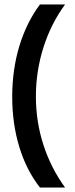

<svg xmlns="http://www.w3.org/2000/svg" viewBox="-20 -695 338 865"><path d="M160 150Q99.2 72.5 67.1 -32.5Q35 -137.5 35 -259.2Q35 -380.8 67.1 -487.1Q99.2 -593.3 160 -675H273.3Q210 -589.2 175.8 -481.7Q141.7 -374.2 141.7 -260Q141.7 -146.7 175.8 -41.7Q210 63.3 273.3 150Z"/></svg>

Font: Funnel Display Medium
Style: Regular
Weight: 500
Designer: NORD ID, Kristian Moeller
Foundry: Dicotype
Version: Version 1.000